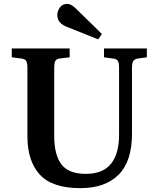

<svg xmlns="http://www.w3.org/2000/svg" viewBox="-20 -961 822 995"><path d="M396 14Q251 14 186.5 -56Q122 -126 122 -255V-610Q122 -635 115.5 -645.5Q109 -656 88 -658L41 -664V-710H341V-664L291 -658Q273 -656 267 -645.5Q261 -635 261 -608V-257Q261 -158 298.5 -109Q336 -60 425 -60Q513 -60 555 -112Q597 -164 597 -261V-610Q597 -636 590.5 -646Q584 -656 563 -658L519 -664V-710H741V-664L696 -658Q677 -655 670.5 -645Q664 -635 664 -607V-268Q664 -125 594.5 -55.5Q525 14 396 14ZM489 -757 324 -823Q277 -842 277 -883Q277 -904 290.5 -922.5Q304 -941 329 -941Q348 -941 373 -917L508 -785Z"/></svg>

Font: Literata 36pt SemiBold
Style: Regular
Weight: 600
Designer: Latin by Veronika Burian and Jose Scaglione. Greek by Irene Vlachou. Cyrillic by Vera Evstafieva.
Foundry: TypeTogether
Version: Version 3.002